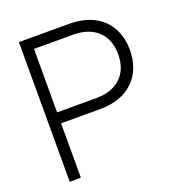

<svg xmlns="http://www.w3.org/2000/svg" viewBox="-131 -825 854 930"><g transform="rotate(-20 296.0 -360.0)"><path d="M127.5 0V-280.5H330.5C474 -280.5 562.5 -366.5 562.5 -500.5C562.5 -634.5 474.5 -720 330.5 -720H70V0ZM127.5 -664H330.5C437.5 -664 502 -602 502 -500.5C502 -398.5 437.5 -337 330.5 -337H127.5Z"/></g></svg>

Font: Vela Sans Light
Style: Regular
Weight: 300
Designer: Principal design: Mikhail Sharanda - project Manrope.
Design modification: Ravid Balaliev
Foundry: Mikhail Sharanda
Version: Version 1.001